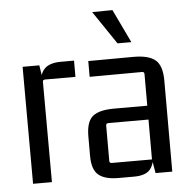

<svg xmlns="http://www.w3.org/2000/svg" viewBox="-51 -743 789 801"><g transform="rotate(-5 343.5 -343.0)"><path d="M216 -497H271V-429H144Q134 -429 134 -420L135 0H56L55 -490H125L134 -432L125 -405Q125 -452 146.5 -474.5Q168 -497 216 -497Z M478 7H413Q356 7 329.5 -15.5Q303 -38 303 -95V-177Q303 -238 330 -260.5Q357 -283 420 -283H569V-225H391Q381 -225 381 -215V-67Q381 -58 391 -58H559V-415Q559 -425 550 -425L330 -424V-490L520 -491Q583 -491 611 -467.5Q639 -444 639 -381V0H569L559 -58L565 -85Q565 -38 545.5 -15.5Q526 7 478 7ZM364 -692 458 -553H516L449 -693Z"/></g></svg>

Font: Gemunu Libre ExtraLight
Style: Regular
Weight: 400
Version: Version 1.100